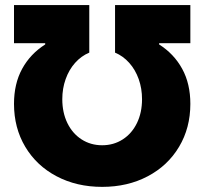

<svg xmlns="http://www.w3.org/2000/svg" viewBox="-20 -727 806 757"><path d="M158.2 -551.8V-556.6H35.2V-707H332V-519.5Q300.3 -506.3 276.1 -479.2Q252 -452.1 238.8 -415Q225.6 -377.9 225.6 -335.9Q225.6 -283.2 245.6 -241.9Q265.6 -200.7 301.5 -177.5Q337.4 -154.3 382.8 -154.3Q428.2 -154.3 464.1 -177.5Q500 -200.7 520 -241.9Q540 -283.2 540 -335.9Q540 -377.9 526.9 -415Q513.7 -452.1 489.5 -479.2Q465.3 -506.3 433.6 -519.5V-707H730.5V-556.6H607.4V-551.8Q666 -514.6 698.2 -455.8Q730.5 -397 730.5 -317.4Q730.5 -222.7 686 -148.2Q641.6 -73.7 562.5 -32Q483.4 9.8 382.8 9.8Q282.2 9.8 203.1 -32Q124 -73.7 79.6 -148.2Q35.2 -222.7 35.2 -317.4Q35.2 -397 67.4 -455.8Q99.6 -514.6 158.2 -551.8Z"/></svg>

Font: Pretendard GOV Black
Style: Regular
Weight: 900
Designer: Base glyphs from Inter by Rasmus Andersson; Hangeul glyphs from Noto Sans CJK(Source Han Sans) by Jang Soo-young and Kan
Foundry: Kil Hyung-jin
Version: Version 1.309